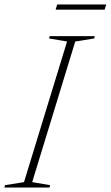

<svg xmlns="http://www.w3.org/2000/svg" viewBox="-48 -836 494 856"><path d="M251 -651 171 -664.5 173.5 -675H374.5L372 -664.5L287.5 -651L95.5 -24L175.5 -10.5L172.5 0H-28.5L-25.5 -10.5L59 -24ZM200 -793 207 -816H425.5L418.5 -793Z"/></svg>

Font: Newsreader 24pt ExtraLight
Style: Italic
Weight: 250
Italic angle: -17°
Designer: Hugues Gentile
Foundry: Production Type
Version: Version 1.003